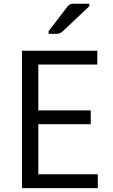

<svg xmlns="http://www.w3.org/2000/svg" viewBox="-20 -978 586 998"><path d="M488.3 -72.3V0H94.2V-714.4H485.8V-642.6H179.2V-404.3H451.7V-332.5H179.2V-72.3ZM232.9 -816.4 330.6 -943.8Q336.4 -951.7 344 -955.1Q351.6 -958.5 361.8 -958.5H444.3V-945.8L304.7 -814Q297.4 -807.6 290 -804.9Q282.7 -802.2 272.9 -802.2H232.9Z"/></svg>

Font: Lycee Sans
Style: Regular
Weight: 400
Designer: Justin Alvin
Foundry: Alkove Design
Version: Version 1.030